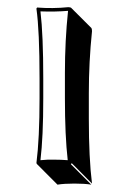

<svg xmlns="http://www.w3.org/2000/svg" viewBox="-20 -453 356 533"><path d="M89.8 -234.9Q89.8 -367.7 81.1 -429.2L83 -432.1Q126 -428.7 169.9 -433.1Q175.8 -432.6 177.2 -431.6L233.9 -375Q235.4 -372.1 235.4 -366.2Q226.6 -280.8 226.6 -194.3V-123.5Q226.6 -13.7 235.4 56.6L179.2 0L176.8 2.9L233.4 59.6Q215.3 56.6 186.5 56.6Q157.7 56.6 139.6 59.6L83 2.9L81.1 0Q89.8 -68.4 89.8 -180.2ZM100.1 -234.9V-180.2Q100.1 -72.8 92.3 -8.3Q111.8 -10.3 129.9 -9.8Q148.9 -9.8 168 -8.3Q160.2 -76.2 160.2 -180.2V-251Q160.2 -339.4 168.9 -422.9Q133.3 -419.9 92.3 -421.4Q100.1 -356.4 100.1 -234.9Z"/></svg>

Font: Linux Biolinum Shadow O
Style: Regular
Weight: 400
Designer: Philipp H. Poll
Foundry: Philipp H. Poll
Version: Version 1.0.4